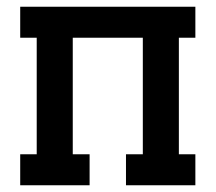

<svg xmlns="http://www.w3.org/2000/svg" viewBox="-20 -550 640 570"><path d="M40 0V-92H89V-438H40V-530H560V-438H511V-92H560V0H354V-92H404V-438H196V-92H246V0Z"/></svg>

Font: Iosevka Slab Semibold Extended
Style: Regular
Weight: 600
Width: 7
Monospace: yes
Designer: Belleve Invis
Foundry: Belleve Invis
Version: Version 11.1.0; ttfautohint (v1.8.3)